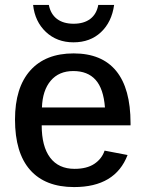

<svg xmlns="http://www.w3.org/2000/svg" viewBox="-20 -757 596 787"><path d="M150.9 -243.2Q150.9 -156.7 185.5 -110.8Q220.2 -64.9 285.6 -64.9Q335.9 -64.9 366.7 -85.4Q397.5 -106 408.7 -139.6L502.9 -121.6Q452.6 9.8 283.7 9.8Q165.5 9.8 103.5 -60.3Q41.5 -130.4 41.5 -267.1Q41.5 -397.9 104 -468Q166.5 -538.1 281.7 -538.1Q397.5 -538.1 456.3 -466.1Q515.1 -394 515.1 -252V-243.2ZM410.2 -316.4Q404.3 -393.6 371.8 -429.7Q339.4 -465.8 280.3 -465.8Q221.7 -465.8 188 -426.3Q154.3 -386.7 151.9 -316.4ZM281.2 -583.5Q213.4 -583.5 168.2 -626Q123 -668.5 115.7 -736.8H180.2Q187.5 -699.2 213.6 -679.4Q239.7 -659.7 281.7 -659.7Q323.7 -659.7 349.9 -679.4Q376 -699.2 382.8 -736.8H447.8Q438 -666.5 393.8 -625Q349.6 -583.5 281.2 -583.5Z"/></svg>

Font: Arimo Medium
Style: Regular
Weight: 500
Designer: Steve Matteson
Foundry: Monotype Imaging Inc.
Version: Version 1.33